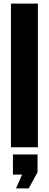

<svg xmlns="http://www.w3.org/2000/svg" viewBox="-20 -820 272 1069"><path d="M41 0V-800H191V0ZM69 229 103 152H52V40H189V139L140 229Z"/></svg>

Font: Big Shoulders Stencil Display Thin Black
Style: Regular
Weight: 900
Version: Version 2.001